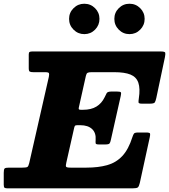

<svg xmlns="http://www.w3.org/2000/svg" viewBox="-68 -1032 925 1052"><path d="M641.5 -845Q676 -845 700.2 -869.5Q724.5 -894 724.5 -928.5Q724.5 -963 700.2 -987.2Q676 -1011.5 641.5 -1011.5Q607 -1011.5 582.8 -987.2Q558.5 -963 558.5 -928.5Q558.5 -894 582.8 -869.5Q607 -845 641.5 -845ZM394 -845Q428.5 -845 452.8 -869.5Q477 -894 477 -928.5Q477 -963 452.8 -987.2Q428.5 -1011.5 393.5 -1011.5Q359.5 -1011.5 335 -987.2Q310.5 -963 310.5 -928.5Q310.5 -894 335 -869.5Q359.5 -845 394 -845ZM338.5 -332Q340.5 -340 343 -343Q345.5 -346 355.5 -346H372Q414 -346 436.5 -325Q459 -304 456 -265Q455 -252.5 456.2 -246.5Q457.5 -240.5 474 -240.5H508.5Q527.5 -240.5 532 -245.8Q536.5 -251 539.5 -266L593.5 -506Q597 -521.5 594.2 -526Q591.5 -530.5 572 -530.5H544Q521 -530.5 516.5 -521.5Q512 -512.5 505 -498.5Q489 -465.5 460.2 -448Q431.5 -430.5 387.5 -430.5H375Q367 -430.5 364.5 -432.8Q362 -435 364 -443.5L402.5 -616Q405.5 -629.5 411.8 -633Q418 -636.5 434 -636.5H558.5Q614.5 -636.5 646.8 -623.5Q679 -610.5 690 -578.8Q701 -547 692.5 -491.5Q690.5 -478.5 691 -471.2Q691.5 -464 709.5 -464H752.5Q775.5 -464 780 -470.8Q784.5 -477.5 788.5 -495.5L835.5 -718Q839 -735.5 837.5 -742.8Q836 -750 813 -750H109.5Q98.5 -750 94 -747.2Q89.5 -744.5 89.5 -733.5V-658.5Q89.5 -643 95 -639.8Q100.5 -636.5 115 -636.5H178Q198 -636.5 200.2 -631Q202.5 -625.5 199.5 -610.5L92 -138Q88 -121 82 -117.2Q76 -113.5 54.5 -113.5H-18.5Q-37.5 -113.5 -42.5 -109Q-47.5 -104.5 -47.5 -85V-20Q-47.5 -6.5 -43 -3.2Q-38.5 0 -25.5 0H657.5Q681 0 687.2 -5.2Q693.5 -10.5 698 -29.5L752.5 -279.5Q756 -295 754 -300.5Q752 -306 731 -306H691Q671 -306 666.5 -300.5Q662 -295 657.5 -281Q636 -213 601.8 -176.8Q567.5 -140.5 518.8 -127Q470 -113.5 405.5 -113.5H318.5Q296 -113.5 293.8 -119.2Q291.5 -125 295.5 -141.5Z"/></svg>

Font: Besley ExtraBold
Style: Italic
Weight: 800
Italic angle: -13°
Designer: Owen Earl
Foundry: indestructible type*
Version: Version 2.001